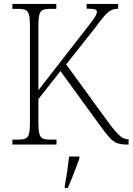

<svg xmlns="http://www.w3.org/2000/svg" viewBox="-20 -734 673 975"><path d="M43 0V-25H72Q96 -25 109 -30.5Q122 -36 127 -54Q132 -72 132 -108V-606Q132 -642 127 -660Q122 -678 109 -683.5Q96 -689 72 -689H43V-714H266V-689H234Q210 -689 197.5 -683.5Q185 -678 180 -660Q175 -642 175 -605V-276L414 -583Q449 -627 460.5 -645Q472 -663 472 -674Q472 -684 459.5 -687Q447 -690 420 -690V-714H580V-690Q556 -689 540 -679.5Q524 -670 507 -649.5Q490 -629 464 -594L316 -407L533 -109Q569 -61 589 -44Q609 -27 630 -27H633V0H624Q595 0 575.5 -7Q556 -14 536.5 -35Q517 -56 487 -98L287 -373L175 -231V-110Q175 -73 180 -54.5Q185 -36 197.5 -30.5Q210 -25 235 -25H267V0ZM309 208Q316 172 321.5 134.5Q327 97 331 61H383V71Q375 92 365 119.5Q355 147 344 174Q333 201 324 221H309Z"/></svg>

Font: Noto Serif Georgian SemiCondensed ExtraLight
Style: Regular
Weight: 200
Width: 4
Designer: Monotype Design Team, Akaki Razmadze
Foundry: Google LLC
Version: Version 2.003; ttfautohint (v1.8.4.7-5d5b)